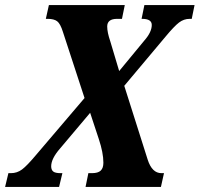

<svg xmlns="http://www.w3.org/2000/svg" viewBox="-51 -734 784 754"><path d="M713 -714 702 -660H694Q671 -660 652 -645.5Q633 -631 599 -590L437 -397L529 -107Q546 -54 583 -54H593L581 0H285L296 -54H310Q334 -54 344.5 -64Q355 -74 355 -95Q355 -134 337 -188L303 -291L185 -151Q150 -111 150 -81Q150 -67 158 -60.5Q166 -54 187 -54H194L181 0H-31L-18 -54H-8Q16 -54 35.5 -68.5Q55 -83 91 -126L281 -349L196 -609Q186 -641 173.5 -650.5Q161 -660 136 -660H129L141 -714H439L428 -660H409Q370 -660 370 -630Q370 -607 382 -572L417 -455L516 -575Q545 -608 545 -636Q545 -660 507 -660H505L516 -714Z"/></svg>

Font: Noto Serif CondExtraBold
Style: Italic
Weight: 800
Width: 3
Italic angle: -12°
Designer: Monotype Design Team
Foundry: Monotype Imaging Inc.
Version: Version 1.001